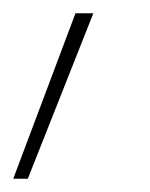

<svg xmlns="http://www.w3.org/2000/svg" viewBox="-37 -134 226 290"><path d="M-17 136 77 -114H104L5 136Z"/></svg>

Font: Ysabeau Extralight
Style: Italic
Weight: 200
Italic angle: -12°
Designer: Christian Thalmann (Catharsis Fonts)
Version: Version 0.003